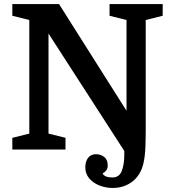

<svg xmlns="http://www.w3.org/2000/svg" viewBox="-20 -740 857 950"><path d="M125 -79V-641L41 -662V-720H272L606 -192V-641L522 -662V-720H785V-662L701 -641V-85Q701 -11 696 31.5Q691 74 679 101Q660 144 622.5 167Q585 190 538 190Q503 190 471.5 177.5Q440 165 421 142Q402 119 402 88Q402 60 415.5 41.5Q429 23 455 23Q478 23 495.5 36.5Q513 50 513 78Q513 94 505.5 103.5Q498 113 488 117Q490 126 502 132Q514 138 536 138Q570 138 582.5 106Q595 74 595 24V7L220 -574V-79L304 -58V0H41V-58Z"/></svg>

Font: Domine
Style: Bold
Weight: 700
Designer: Pablo Impallari, Rodrigo Fuenzalida, Brenda Gallo
Foundry: Pablo Impallari, Rodrigo Fuenzalida, Brenda Gallo
Version: Version 2.000